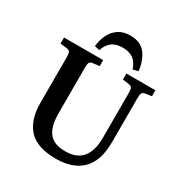

<svg xmlns="http://www.w3.org/2000/svg" viewBox="-214 -1101 1210 1274"><g transform="rotate(30 391.0 -464.0)"><path d="M396 14Q251 14 186.5 -56Q122 -126 122 -255V-610Q122 -635 115.5 -645.5Q109 -656 88 -658L41 -664V-710H341V-664L291 -658Q273 -656 267 -645.5Q261 -635 261 -608V-257Q261 -158 298.5 -109Q336 -60 425 -60Q513 -60 555 -112Q597 -164 597 -261V-610Q597 -636 590.5 -646Q584 -656 563 -658L519 -664V-710H741V-664L696 -658Q677 -655 670.5 -645Q664 -635 664 -607V-268Q664 -125 594.5 -55.5Q525 14 396 14ZM416 -942Q496 -942 534.5 -891.5Q573 -841 581 -763L541 -754Q525 -803 494 -825Q463 -847 413 -847Q361 -847 330 -823Q299 -799 286 -755L247 -763Q252 -813 272 -853.5Q292 -894 328 -918Q364 -942 416 -942Z"/></g></svg>

Font: Literata 36pt SemiBold
Style: Regular
Weight: 600
Designer: Latin by Veronika Burian and Jose Scaglione. Greek by Irene Vlachou. Cyrillic by Vera Evstafieva.
Foundry: TypeTogether
Version: Version 3.002